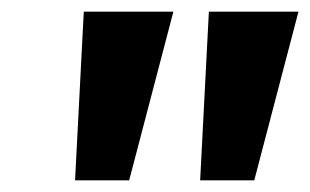

<svg xmlns="http://www.w3.org/2000/svg" viewBox="-20 -725 533 330"><path d="M109 -415 124 -705H278L202 -415ZM324 -415 339 -705H493L417 -415Z"/></svg>

Font: Nunito Sans 6pt
Style: Bold Italic
Weight: 700
Italic angle: -9°
Version: Version 3.101;gftools[0.9.27]